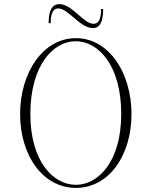

<svg xmlns="http://www.w3.org/2000/svg" viewBox="-20 -901 739 936"><path d="M350 15C511 15 621 -143 621 -345C621 -546 511 -715 350 -715C189 -715 78 -546 78 -345C78 -143 189 15 350 15ZM350 0C239 0 128 -115 128 -345C128 -582 239 -700 349 -700C460 -700 571 -582 571 -345C571 -115 460 0 350 0ZM264 -860C313 -860 370 -764 433 -764C457 -764 483 -779 483 -857H473C473 -807 460 -785 436 -785C387 -785 332 -881 269 -881C245 -881 217 -866 217 -788H227C227 -838 240 -860 264 -860Z"/></svg>

Font: Sprat Condensed Thin
Style: Regular
Weight: 100
Width: 3
Designer: Ethan Nakache
Foundry: Collletttivo
Version: Version 2.000;Glyphs 3.2 (3217)